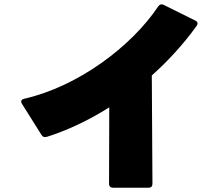

<svg xmlns="http://www.w3.org/2000/svg" viewBox="-20 -828 1040 898"><path d="M199 -188C292 -217 393 -264 491 -326L490 31C490 44 497 50 509 50H674C687 50 693 44 693 31L690 -475C766 -543 837 -620 899 -706C902 -710 904 -714 904 -718C904 -724 900 -729 893 -732L746 -805C735 -810 727 -808 720 -798C594 -610 346 -424 93 -366C84 -364 79 -359 79 -353C79 -350 80 -346 83 -342L174 -197C180 -187 188 -185 199 -188Z"/></svg>

Font: LINE Seed JP_OTF ExtraBold
Style: Regular
Weight: 800
Designer: LY Corporation & Fontrix & Fontworks
Version: Version 1.013